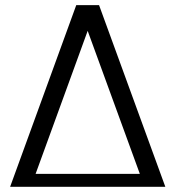

<svg xmlns="http://www.w3.org/2000/svg" viewBox="-20 -720 674 740"><path d="M617.2 0H19L273.9 -700.2H361.8ZM117.2 -49.8H519L317.9 -601.1Z"/></svg>

Font: Pfennig
Style: Medium
Weight: 500
Version: Version 20120410 ; ttfautohint (v0.8)